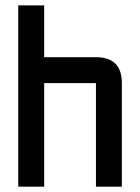

<svg xmlns="http://www.w3.org/2000/svg" viewBox="-20 -704 528 724"><path d="M48.8 -683.6H146.5V-488.3H341.8Q439.5 -488.3 439.5 -390.6V0H341.8V-390.6H146.5V0H48.8Z"/></svg>

Font: BabelStone Runic Beorhtnoth
Style: Regular
Weight: 400
Designer: Andrew West
Foundry: BabelStone
Version: Version 7.004;November 9, 2023